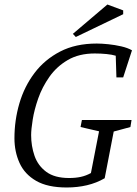

<svg xmlns="http://www.w3.org/2000/svg" viewBox="-20 -820 609 851"><path d="M276 11Q191 11 140 -18.5Q89 -48 66.5 -98Q44 -148 44 -207Q44 -287 66 -362Q88 -437 133 -496.5Q178 -556 246.5 -591.5Q315 -627 409 -627Q431 -627 460 -624Q489 -621 517.5 -614.5Q546 -608 565 -597L526 -477H496L493 -573Q477 -578 452 -580.5Q427 -583 400 -583Q330 -583 280.5 -554Q231 -525 199 -479.5Q167 -434 149.5 -384Q132 -334 125 -290Q118 -246 118 -221Q118 -173 133 -129.5Q148 -86 185 -58.5Q222 -31 286 -31Q315 -31 338 -36Q361 -41 383 -53L419 -238L337 -257L343 -288H563L558 -257L484 -237L444 -30Q408 -9 365.5 1Q323 11 276 11ZM316 -656 303 -670 456 -800 526 -774V-757Z"/></svg>

Font: Manuale Light
Style: Italic
Weight: 300
Italic angle: -11°
Version: Version 1.002